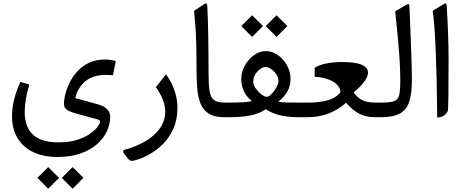

<svg xmlns="http://www.w3.org/2000/svg" viewBox="-20 -704 2786 1153"><path d="M416 299.3 351.1 364.3 416 429.2 481 364.3ZM269.5 299.3 204.6 364.3 269.5 429.2 334.5 364.3ZM613.3 -253.9Q623.5 -253.9 634 -253.7Q644.5 -253.4 658.2 -252.4L675.3 -336.9Q642.1 -346.7 611.8 -346.7Q554.2 -346.7 512 -325.7Q469.7 -304.7 441.2 -272Q412.6 -239.3 395.5 -202.4Q378.4 -165.5 371.1 -133.1Q363.8 -100.6 363.8 -81.5Q363.8 -56.2 383.1 -43.9Q402.3 -31.7 438.5 -22L564.9 12.7Q581.5 17.1 581.5 26.9Q581.5 36.1 567.1 56.2Q552.7 76.2 522.2 98.1Q491.7 120.1 444.1 135.5Q396.5 150.9 330.1 150.9Q229.5 150.9 179 105.5Q128.4 60.1 128.4 -30.8Q128.4 -105 156.2 -196.3L102.5 -212.4Q52.2 -102.5 52.2 -7.3Q52.2 71.8 86.2 126.7Q120.1 181.6 181.4 210.2Q242.7 238.8 323.7 238.8Q404.3 238.8 463.9 217.5Q523.4 196.3 563 161.4Q602.5 126.5 622.1 83.5Q641.6 40.5 641.6 -2.4Q641.6 -21 633.3 -35.4Q625 -49.8 608.4 -60.3Q591.8 -70.8 567.4 -77.6L432.1 -114.7Q445.3 -174.8 490.7 -214.4Q536.1 -253.9 613.3 -253.9Z M977.5 -258.3 916 -180.7Q935.1 -154.3 947.5 -129.2Q960 -104 966.1 -80.6Q972.2 -57.1 972.2 -34.7Q972.2 20.5 940.9 65.4Q909.7 110.4 854.7 143.1Q799.8 175.8 727.5 195.8Q720.2 197.8 719.5 202.4Q718.8 207 721.9 212.9Q725.1 218.8 729 224.1L748 248Q753.4 254.4 759.8 258.3Q766.1 262.2 772 262.2Q782.7 262.2 813.5 252Q844.2 241.7 883.3 219.2Q922.4 196.8 959.5 159.9Q996.6 123 1021 69.3Q1045.4 15.6 1045.4 -56.6Q1045.4 -90.8 1038.1 -124Q1030.8 -157.2 1015.9 -190.7Q1001 -224.1 977.5 -258.3Z M1232.4 -269.5Q1232.4 -318.4 1231.9 -376Q1231.4 -433.6 1230.5 -490.2Q1229.5 -546.9 1228 -593.8Q1226.6 -640.6 1224.6 -667.5Q1224.1 -678.7 1220.5 -682.4Q1216.8 -686 1210 -681.6L1145.5 -639.2Q1149.9 -595.2 1153.3 -547.9Q1156.7 -500.5 1158.4 -438Q1160.2 -375.5 1160.2 -284.7Q1160.2 -220.2 1165 -167.7Q1169.9 -115.2 1186.3 -77.6Q1202.6 -40 1236.3 -20Q1270 0 1327.6 0H1344.2Q1356 0 1356 -37.6V-49.8Q1356 -87.9 1344.2 -87.9H1330.1Q1284.7 -87.9 1264.2 -104Q1243.7 -120.1 1238 -159.7Q1232.4 -199.2 1232.4 -269.5Z M1640.6 -612.3 1575.7 -547.4 1640.6 -482.4 1705.6 -547.4ZM1494.1 -612.3 1429.2 -547.4 1494.1 -482.4 1559.1 -547.4ZM1338.9 -87.9Q1312 -87.9 1312 -49.8V-37.6Q1312 0 1338.9 0H1355Q1422.4 0 1477.5 -9.5Q1532.7 -19 1575.7 -47.9Q1622.1 -19 1671.4 -9.5Q1720.7 0 1772.9 0H1787.1Q1798.8 0 1798.8 -37.6V-49.8Q1798.8 -87.9 1787.1 -87.9H1770Q1731.9 -87.9 1701.9 -88.6Q1671.9 -89.4 1650.4 -93.3Q1688 -121.6 1706.3 -155.5Q1724.6 -189.5 1724.6 -231Q1724.6 -262.2 1712.6 -291.7Q1700.7 -321.3 1679.9 -345Q1659.2 -368.7 1632.8 -382.8Q1606.4 -397 1577.6 -397Q1538.1 -397 1504.2 -372.1Q1470.2 -347.2 1449.5 -308.6Q1428.7 -270 1428.7 -229Q1428.7 -190.4 1444.8 -156Q1460.9 -121.6 1492.7 -97.2Q1470.2 -91.3 1435.8 -89.6Q1401.4 -87.9 1355 -87.9ZM1575.2 -301.8Q1590.3 -301.8 1608.4 -289.3Q1626.5 -276.9 1639.4 -257.6Q1652.3 -238.3 1652.3 -218.3Q1652.3 -202.1 1639.9 -179.4Q1627.4 -156.7 1610.8 -139.6Q1594.2 -122.6 1581.1 -122.6Q1569.3 -122.6 1550 -137.2Q1530.8 -151.9 1515.6 -173.1Q1500.5 -194.3 1500.5 -213.9Q1500.5 -237.8 1513.2 -257.8Q1525.9 -277.8 1543.2 -289.8Q1560.5 -301.8 1575.2 -301.8Z M2037.1 -331.5Q1926.3 -331.5 1869.6 -297.4V-243.2Q1939.5 -238.3 1980.2 -214.1Q2021 -189.9 2024.9 -150.9Q1999 -116.7 1950.2 -102.3Q1901.4 -87.9 1830.1 -87.9H1781.7Q1754.9 -87.9 1754.9 -49.8V-37.6Q1754.9 0 1781.7 0H1829.1Q1894.5 -0.5 1951.4 -21.7Q2008.3 -43 2058.1 -86.9Q2096.7 -42.5 2137.2 -21.2Q2177.7 0 2233.4 0H2255.4Q2267.1 0 2267.1 -37.6V-49.8Q2267.1 -87.9 2255.4 -87.9H2234.9Q2183.1 -87.9 2154.1 -103.3Q2125 -118.7 2104 -149.4Q2147.9 -186 2168.9 -215.3Q2189.9 -244.6 2189.9 -267.1Q2189.9 -331.5 2037.1 -331.5Z M2250 -87.9Q2223.1 -87.9 2223.1 -49.8V-37.6Q2223.1 0 2250 0H2267.6Q2343.3 0 2383.5 -23.4Q2423.8 -46.9 2438.7 -96.7Q2453.6 -146.5 2453.6 -225.6Q2453.6 -256.3 2452.1 -307.9Q2450.7 -359.4 2448.5 -421.6Q2446.3 -483.9 2443.6 -547.6Q2440.9 -611.3 2438.5 -667Q2438 -676.3 2433.6 -678.5Q2429.2 -680.7 2420.4 -675.3L2353.5 -636.2Q2364.3 -532.2 2370.8 -459Q2377.4 -385.7 2380.6 -329.6Q2383.8 -273.4 2383.8 -219.2Q2383.8 -161.6 2377.4 -133.5Q2371.1 -105.5 2347.2 -96.7Q2323.2 -87.9 2270.5 -87.9Z M2578.1 -639.2Q2584 -602.1 2588.4 -544.2Q2592.8 -486.3 2596.2 -406.7Q2599.6 -327.1 2602.1 -225.6Q2604.5 -124 2605.5 1.5Q2628.4 1 2644.3 -8.8Q2660.2 -18.6 2668.9 -37.6Q2671.4 -42.5 2672.6 -117.4Q2673.8 -192.4 2673.8 -347.7Q2673.8 -421.4 2670.9 -501.2Q2668 -581.1 2662.6 -668Q2662.1 -678.7 2658.7 -682.1Q2655.3 -685.5 2648.9 -681.6Z"/></svg>

Font: Sahel VF Regular
Style: Regular
Weight: 400
Foundry: Saber Rastikerdar (saber.rastikerdar@gmail.com)
Version: Version 3.4.0